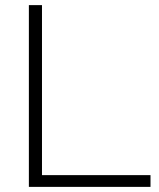

<svg xmlns="http://www.w3.org/2000/svg" viewBox="-20 -730 621 750"><path d="M92.8 0V-710H144V-45.9H567.9V0Z"/></svg>

Font: Rawline Light
Style: Regular
Weight: 300
Designer: Matt McInerney, Pablo Impallari, Rodrigo Fuenzalida
Foundry: Matt McInerney, Pablo Impallari, Rodrigo Fuenzalida
Version: Version 4.020;PS 004.020;hotconv 1.0.88;makeotf.lib2.5.64775